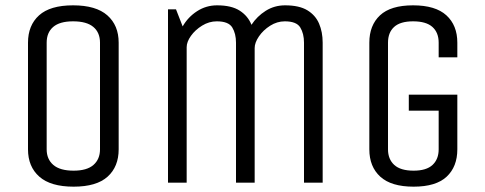

<svg xmlns="http://www.w3.org/2000/svg" viewBox="-20 -685 1820 720"><path d="M425 -125Q425 -60 383.5 -22.5Q342 15 256 15Q170 15 127.5 -22.5Q85 -60 85 -125V-525Q85 -590 126.5 -627.5Q168 -665 254 -665Q340 -665 382.5 -627.5Q425 -590 425 -525ZM355 -525Q355 -563 330 -584Q305 -605 254 -605Q204 -605 179.5 -584Q155 -563 155 -525V-125Q155 -88 180 -66.5Q205 -45 256 -45Q306 -45 330.5 -66.5Q355 -88 355 -125Z M610 0V-650H640L665 -586Q685 -621 719 -643Q753 -665 794 -665Q848 -665 879 -645Q910 -625 923 -592Q944 -624 976.5 -644.5Q1009 -665 1049 -665Q1102 -665 1132.5 -646.5Q1163 -628 1176.5 -596.5Q1190 -565 1190 -525V0H1120V-525Q1120 -559 1106 -582Q1092 -605 1048 -605Q1019 -605 993 -588.5Q967 -572 951 -548.5Q935 -525 935 -505V0H865V-525Q865 -559 851 -582Q837 -605 793 -605Q764 -605 738 -589Q712 -573 696 -550.5Q680 -528 680 -508V0Z M1513 -330H1695V-125Q1695 -60 1655 -22.5Q1615 15 1531 15Q1447 15 1406 -22.5Q1365 -60 1365 -125V-525Q1365 -590 1405 -627.5Q1445 -665 1529 -665Q1613 -665 1654 -627.5Q1695 -590 1695 -525V-470H1625V-525Q1625 -563 1601.5 -584Q1578 -605 1529 -605Q1481 -605 1458 -584Q1435 -563 1435 -525V-125Q1435 -88 1458.5 -66.5Q1482 -45 1531 -45Q1579 -45 1602 -66.5Q1625 -88 1625 -125V-270H1513Z"/></svg>

Font: Unica One
Style: Regular
Weight: 400
Designer: Eduardo Rodriguez Tunni
Foundry: Eduardo Rodriguez Tunni
Version: Version 2.000; ttfautohint (v1.8.4.7-5d5b);gftools[0.9.23]